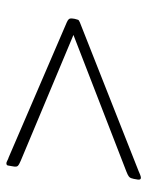

<svg xmlns="http://www.w3.org/2000/svg" viewBox="50 -527 461 601"><g transform="rotate(90 280.5 -226.5)"><path d="M536 -437Q541 -437 542 -433Q543 -429 541 -421L540 -415Q539 -410 537.5 -406Q536 -402 532 -399Q528 -396 518 -392L69 -218L70 -234L483 -61Q495 -56 499 -52Q503 -48 501 -38L500 -32Q499 -25 498 -20.5Q497 -16 491 -16Q488 -16 482.5 -19Q477 -22 473 -23L50 -205Q43 -208 40 -211.5Q37 -215 38 -223L39 -230Q41 -238 42 -240.5Q43 -243 50 -246L516 -430Q520 -432 526.5 -434.5Q533 -437 536 -437Z"/></g></svg>

Font: Asap Thin
Style: Italic
Weight: 250
Italic angle: -6°
Designer: Pablo Cosgaya
Foundry: Omnibus-Type
Version: Version 3.001